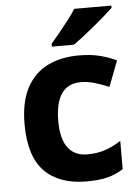

<svg xmlns="http://www.w3.org/2000/svg" viewBox="-55 -809 623 861"><g transform="rotate(-5 257.0 -378.0)"><path d="M299.8 9.8Q177.7 9.8 111.3 -57.4Q44.9 -124.5 44.9 -270Q44.9 -370.1 78.9 -433.3Q112.8 -496.6 173.1 -526.4Q233.4 -556.2 313 -556.2Q369.6 -556.2 410.9 -545.2Q452.1 -534.2 482.9 -519L439 -403.8Q403.8 -418 373.5 -427Q343.3 -436 313 -436Q196.8 -436 196.8 -271Q196.8 -189.5 227.1 -150.1Q257.3 -110.8 313 -110.8Q359.4 -110.8 395.5 -123.3Q431.6 -135.7 465.8 -158.2V-30.8Q431.6 -9.3 394.3 0.2Q356.9 9.8 299.8 9.8ZM479 -766.1V-755.9Q464.8 -742.2 441.9 -722.2Q418.9 -702.1 392.6 -680.4Q366.2 -658.7 340.8 -638.9Q315.4 -619.1 296.4 -606H197.3V-619.1Q213.4 -637.7 234.6 -663.3Q255.9 -689 276.9 -716.3Q297.9 -743.7 312 -766.1Z"/></g></svg>

Font: Open Sans
Style: Bold
Weight: 700
Designer: Monotype Design Team
Foundry: Monotype Imaging Inc.
Version: Version 3.000; ttfautohint (v1.8.4)